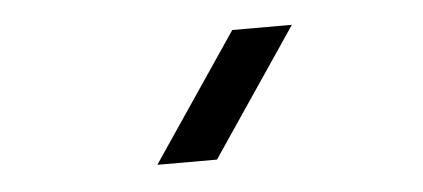

<svg xmlns="http://www.w3.org/2000/svg" viewBox="-28 -1019 579 263"><g transform="rotate(-5 261.0 -887.5)"><path d="M261.6 -800 379.9 -975H297.9L179.6 -800Z"/></g></svg>

Font: Manrope
Style: SemiBoldItalic
Weight: 600
Italic angle: -15°
Designer: Mikhail Sharanda
Foundry: Mikhail Sharanda
Version: Version 4.502;hotconv 1.0.109;makeotfexe 2.5.65596